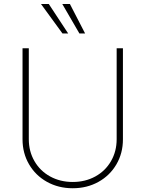

<svg xmlns="http://www.w3.org/2000/svg" viewBox="-20 -955 747 986"><path d="M611.3 -707V-239.3Q611.3 -168.5 577.9 -111.1Q544.4 -53.7 485.6 -21Q426.8 11.7 353.5 11.7Q280.3 11.7 221.4 -21Q162.6 -53.7 129.2 -111.1Q95.7 -168.5 95.7 -239.3V-707H127.9V-240.2Q127.9 -177.7 157 -127.4Q186 -77.1 237.5 -48.8Q289.1 -20.5 353.5 -20.5Q418 -20.5 469.5 -48.8Q521 -77.1 550 -127.4Q579.1 -177.7 579.1 -240.2V-707ZM190.4 -934.6H230.5L330.1 -783.2H300.8ZM299.8 -934.6H338.9L417 -783.2H387.7Z"/></svg>

Font: Pretendard Std Thin
Style: Regular
Weight: 100
Designer: Base glyphs from Inter by Rasmus Andersson; Hangeul glyphs from Noto Sans CJK(Source Han Sans) by Jang Soo-young and Kan
Foundry: Kil Hyung-jin
Version: Version 1.309